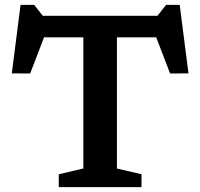

<svg xmlns="http://www.w3.org/2000/svg" viewBox="-20 -769 823 789"><path d="M322.5 -673H460.5V-76.5L561.5 -53V0H221.5V-53L322.5 -76.5ZM647.5 -615.5H135.5L172 -644L104 -467L28.5 -467.5L64.5 -749H120.5L167 -690L102 -704H680.5L616 -690L662.5 -749H718.5L754.5 -467.5L679 -467L611 -644Z"/></svg>

Font: Newsreader 7pt Medium
Style: Regular
Weight: 500
Designer: Hugues Gentile
Foundry: Production Type
Version: Version 1.003